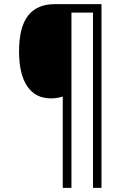

<svg xmlns="http://www.w3.org/2000/svg" viewBox="-20 -780 621 927"><path d="M470 127H429V-719H325V127H283V-314Q257 -305 226 -305Q151 -305 111.5 -363.5Q72 -422 72 -532Q72 -649 115.5 -704.5Q159 -760 244 -760H470Z"/></svg>

Font: Noto Sans Sinhala SemiCondensed Light
Style: Regular
Weight: 300
Width: 4
Designer: Jelle Bosma - Monotype Design Team
Foundry: Monotype Imaging Inc.
Version: Version 2.006; ttfautohint (v1.8.4.7-5d5b)